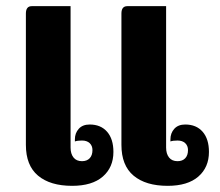

<svg xmlns="http://www.w3.org/2000/svg" viewBox="-20 -596 714 623"><path d="M64 -126V-552Q64 -576 83 -576H209V-117Q209 -97 218.5 -85Q228 -73 246 -73Q262 -73 271 -82.5Q280 -92 280 -109Q280 -123 271 -131.5Q262 -140 246 -140Q231 -140 223 -137V-144Q223 -164 235.5 -178Q248 -192 271 -192Q307 -192 327.5 -168.5Q348 -145 348 -103Q348 -53 313.5 -23Q279 7 214 7Q143 7 103.5 -26Q64 -59 64 -126ZM374 -126V-552Q374 -576 393 -576H519V-117Q519 -97 528.5 -85Q538 -73 556 -73Q572 -73 581 -82.5Q590 -92 590 -109Q590 -123 581 -131.5Q572 -140 556 -140Q541 -140 533 -137V-144Q533 -164 545.5 -178Q558 -192 581 -192Q617 -192 637.5 -168.5Q658 -145 658 -103Q658 -53 623.5 -23Q589 7 524 7Q453 7 413.5 -26Q374 -59 374 -126Z"/></svg>

Font: Krub
Style: Bold
Weight: 700
Version: Version 1.000; ttfautohint (v1.6)